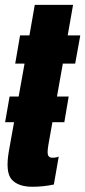

<svg xmlns="http://www.w3.org/2000/svg" viewBox="-20 -742 342 770"><path d="M0.5 -252H238L255.5 -355H18.5ZM110 7Q153 7 196 -2L215.5 -114Q206 -109.5 189.5 -109.5Q177.5 -109.5 173 -118.8Q168.5 -128 174 -161L232 -487H281.5L302 -600H251.5L273 -722.5H119.5L98 -600H60.5L41 -487H78.5L15.5 -135.5Q1 -51 27 -22Q53 7 110 7Z"/></svg>

Font: Anybody UltraCondensed ExtraBold
Style: Italic
Weight: 800
Width: 1
Italic angle: -10°
Version: Version 1.113;gftools[0.9.25]